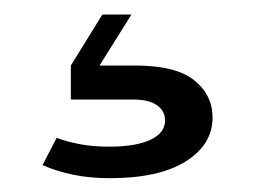

<svg xmlns="http://www.w3.org/2000/svg" viewBox="-20 -32 360 271"><path d="M60 162.5Q74 168 92.8 171.5Q111.5 175 134 175Q172 175 192.5 165.2Q213 155.5 213 138Q213 124.5 201.5 116.5Q190 108.5 168.5 108.5H80V60.5H171Q228 60.5 254 81.2Q280 102 280 134Q280 172 242.2 195.8Q204.5 219.5 135 219.5Q106.5 219.5 82.8 214.5Q59 209.5 40 201ZM124.5 -11.5H165.5L120.5 60.5H80Z"/></svg>

Font: Hepta Slab
Style: Regular
Weight: 400
Designer: Michael LaGattuta
Foundry: Michael LaGattuta
Version: Version 1.100